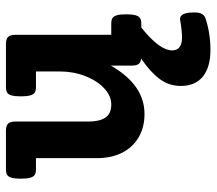

<svg xmlns="http://www.w3.org/2000/svg" viewBox="-61 -430 722 640"><g transform="rotate(-90 300.0 -110.0)"><path d="M559.1 213.9Q509.3 230.5 453.6 230.5Q396 230.5 364.7 205.1Q333.5 179.7 333.5 131.3Q333.5 91.8 357.4 60.3Q381.3 28.8 424.8 -0.5Q412.1 -2 406.7 -9Q401.4 -16.1 401.4 -30.8V-101.6Q336.9 10.7 240.2 10.7Q195.8 10.7 162.4 -8.8Q128.9 -28.3 110.8 -64.2Q92.8 -100.1 92.8 -148.4V-351.1H55.2Q43.5 -351.1 37.1 -355.2Q30.8 -359.4 27.6 -370.1Q24.4 -380.9 24.4 -401.4Q24.4 -421.9 27.6 -432.6Q30.8 -443.4 37.1 -447.3Q43.5 -451.2 55.2 -451.2H184.1Q200.7 -451.2 207.8 -444.1Q214.8 -437 214.8 -420.4V-177.2Q214.8 -139.2 228 -119.6Q241.2 -100.1 272 -100.1Q300.3 -100.1 325.7 -123.8Q351.1 -147.5 366.5 -187Q381.8 -226.6 381.8 -271.5V-351.1H329.6Q317.9 -351.1 311.5 -355.2Q305.2 -359.4 302 -370.1Q298.8 -380.9 298.8 -401.4Q298.8 -421.9 302 -432.6Q305.2 -443.4 311.5 -447.3Q317.9 -451.2 329.6 -451.2H473.1Q489.7 -451.2 496.8 -444.1Q503.9 -437 503.9 -420.4V-100.1H541.5Q553.2 -100.1 559.6 -96.2Q565.9 -92.3 569.1 -81.5Q572.3 -70.8 572.3 -50.3Q572.3 -29.8 569.1 -19Q565.9 -8.3 559.6 -4.2Q553.2 0 541.5 0H528.3Q452.1 60.5 452.1 103Q452.1 135.7 495.1 135.7Q517.6 135.7 553.7 129.4Q578.6 125.5 578.6 176.8Q578.6 192.9 573.7 201.7Q568.8 210.4 559.1 213.9Z"/></g></svg>

Font: Courier Prime
Style: Bold
Weight: 700
Designer: Alan Dague-Greene, Quote-Unquote Apps
Foundry: Quote-Unquote Apps
Version: Version 3.018